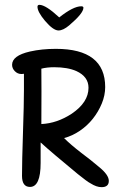

<svg xmlns="http://www.w3.org/2000/svg" viewBox="-20 -774 500 794"><path d="M222 -648Q200 -648 166 -688Q135 -725 135 -746Q135 -754 143 -754Q169 -754 225 -702Q283 -748 316 -748Q325 -748 325 -742Q325 -719 266 -669Q241 -648 222 -648ZM400 0Q379 0 354 -16Q346 -20 333.5 -29.5Q321 -39 302 -54Q250 -97 211.5 -129.5Q173 -162 148 -185V-100Q148 -1 104 -1Q71 -1 71 -47Q71 -76 72 -120.5Q73 -165 75 -225Q77 -285 78 -329Q79 -373 79 -402V-469Q76 -468 68 -468Q53 -468 41.5 -479.5Q30 -491 30 -506Q30 -544 104 -561Q153 -572 211 -572Q415 -572 415 -414Q415 -380 401 -346Q387 -312 364 -283Q341 -254 310 -233Q279 -212 245 -203Q259 -189 276.5 -174Q294 -159 316 -142Q355 -113 389 -84Q430 -51 430 -26Q430 0 400 0ZM151 -261Q216 -264 277 -304Q346 -351 346 -411Q346 -457 296 -480Q260 -496 204 -496Q174 -496 151 -490Q152 -414 151 -261Z"/></svg>

Font: Dongol
Style: Regular
Weight: 400
Designer: Abdo Mohamed and Ibrahim Hamdi
Foundry: Protype Foundry
Version: Version 1.000;hotconv 1.0.109;makeotfexe 2.5.65596